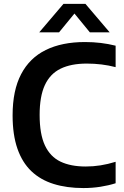

<svg xmlns="http://www.w3.org/2000/svg" viewBox="-20 -968 644 998"><path d="M413.5 9.5Q327 9.5 258.8 -11.8Q190.5 -33 143 -78.2Q95.5 -123.5 70.5 -195.5Q45.5 -267.5 45.5 -368.5Q45.5 -498 89.8 -582.5Q134 -667 218 -708.2Q302 -749.5 421.5 -749.5Q464 -749.5 503.5 -744.8Q543 -740 581 -730.5V-619Q544.5 -628.5 507.2 -633Q470 -637.5 431 -637.5Q349.5 -637.5 295 -611Q240.5 -584.5 213.2 -525.8Q186 -467 186 -370.5Q186 -271 213.5 -212.2Q241 -153.5 294.2 -128Q347.5 -102.5 425.5 -102.5Q464.5 -102.5 502.5 -108.5Q540.5 -114.5 581 -127V-15.5Q545 -4 502 2.8Q459 9.5 413.5 9.5ZM184 -800 310 -948H424L550 -800H447L356 -911H378L287 -800Z"/></svg>

Font: Encode Sans SC Condensed Thin SemiBold
Style: Regular
Weight: 600
Version: Version 3.002